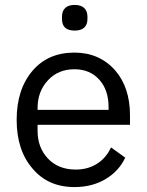

<svg xmlns="http://www.w3.org/2000/svg" viewBox="-20 -739 589 771"><path d="M278.8 12.2Q350.1 12.2 403.8 -19.8Q457.5 -51.8 482.9 -106L425.8 -147Q405.8 -104 369.1 -81.1Q332.5 -58.1 284.2 -58.1Q213.9 -58.1 171.9 -103Q130.9 -147 130.9 -213.9V-237.8H502V-275.9Q502 -388.2 441.9 -457Q378.9 -527.8 278.8 -527.8Q172.9 -527.8 110.8 -455.1Q46.9 -380.4 46.9 -257.8Q46.9 -135.3 110.8 -62Q172.9 12.2 278.8 12.2ZM278.8 -460.9Q340.8 -460.9 378.4 -419.4Q416 -377.9 416 -309.1V-297.9H130.9V-305.2Q130.9 -372.1 172.9 -417Q213.9 -460.9 278.8 -460.9ZM279.8 -616.2Q305.7 -616.2 318.4 -628.4Q331.1 -640.6 331.1 -662.1V-672.9Q331.1 -694.3 318.1 -706.8Q305.2 -719.2 279.8 -719.2Q254.4 -719.2 241.7 -706.8Q229 -694.3 229 -672.9V-662.1Q229 -616.2 279.8 -616.2Z"/></svg>

Font: Plexus Sans
Style: Regular
Weight: 400
Version: Version 2.001;PS 002.001;hotconv 1.0.70;makeotf.lib2.5.58329